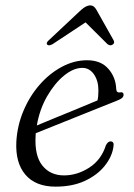

<svg xmlns="http://www.w3.org/2000/svg" viewBox="-20 -688 502 717"><path d="M403.5 -139Q398 -102 370.5 -68Q343 -34 296.8 -12.5Q250.5 9 187.5 9Q113 9 75 -35.5Q37 -80 41 -159Q44.5 -219 67.5 -273.8Q90.5 -328.5 127.5 -371Q164.5 -413.5 210.5 -438.2Q256.5 -463 305.5 -463Q356.5 -463 384.5 -431.2Q412.5 -399.5 414 -355.5Q415 -341 427.5 -343Q441.5 -345.5 441.5 -334Q441.5 -327.5 435.8 -322.2Q430 -317 413 -310.5Q390.5 -301.5 351 -285.8Q311.5 -270 266.2 -251.8Q221 -233.5 180 -217.2Q139 -201 113.5 -190.5Q113.5 -186 113 -181.5Q108.5 -107 138 -70Q167.5 -33 219 -33Q268 -33 313 -61.8Q358 -90.5 375.5 -145.5Q383.5 -160.5 393 -160Q407.5 -160 403.5 -139ZM287.5 -434.5Q254.5 -434.5 219.2 -405.8Q184 -377 156 -328.5Q128 -280 117.5 -219.5Q145.5 -231 186.5 -248Q227.5 -265 270 -282.2Q312.5 -299.5 344 -313Q347.5 -327 347.5 -350.5Q347.5 -386.5 330.8 -410.5Q314 -434.5 287.5 -434.5ZM177 -523.5Q163 -515.5 156.5 -521Q150.5 -527.5 162.5 -538L283.5 -651.5Q302.5 -668 317 -668Q331 -668 340 -651.5L404 -538Q410 -527 400 -521Q391 -515.5 381 -523.5L299.5 -604.5Z"/></svg>

Font: Fraunces 9pt Light
Style: Italic
Weight: 300
Italic angle: -16°
Version: Version 1.000;[0bf87f6ff]